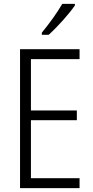

<svg xmlns="http://www.w3.org/2000/svg" viewBox="-20 -967 480 987"><path d="M365 -939V-947H300C273 -900 235 -848 195 -799V-788H230C273 -826 335 -895 365 -939ZM389 0V-51H139V-349H375V-399H139V-663H389V-714H83V0Z"/></svg>

Font: Noto Sans Gujarati Condensed Light
Style: Regular
Weight: 300
Width: 3
Designer: Jelle Bosma - Monotype Design Team, Universal Thirst
Foundry: Monotype Imaging Inc.
Version: Version 2.106